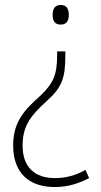

<svg xmlns="http://www.w3.org/2000/svg" viewBox="-20 -558 405 773"><path d="M257 -498C257 -522 248 -538 225 -538C201 -538 192 -523 192 -498C192 -473 201 -459 225 -459C248 -459 257 -475 257 -498ZM243 -333V-351H210V-335C210 -258 195 -223 144 -174C79 -116 33 -69 33 28C33 139 98 195 200 195C252 195 294 182 339 159L324 126C285 148 246 159 201 159C122 159 71 117 71 28C71 -55 107 -95 170 -153C229 -206 243 -244 243 -333Z"/></svg>

Font: Noto Sans Devanagari UI SemiCondensed ExtraLight
Style: Regular
Weight: 200
Width: 4
Designer: Jelle Bosma - Monotype Design Team
Foundry: Monotype Imaging Inc.
Version: Version 2.004